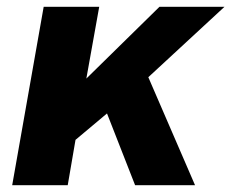

<svg xmlns="http://www.w3.org/2000/svg" viewBox="-20 -547 683 567"><path d="M16 0H180L203 -134L296 -212L379 0H556L418 -319L643 -527H451L235 -315L273 -527H109Z"/></svg>

Font: Archivo ExtraBold
Style: Italic
Weight: 800
Italic angle: -10°
Designer: Hector Gatti
Foundry: Omnibus-Type
Version: Version 2.001